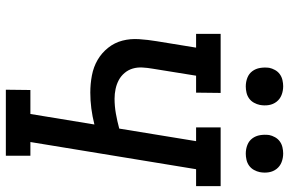

<svg xmlns="http://www.w3.org/2000/svg" viewBox="-186 -803 989 657"><g transform="rotate(90 308.5 -474.5)"><path d="M287 0 288 -84H370L406 -303Q378 -296 351 -292.5Q324 -289 297 -289Q267 -289 238 -294.5Q209 -300 185 -314Q161 -328 143.5 -350Q126 -372 119 -399Q112 -426 114 -456Q116 -486 121 -516L143 -651H96V-735H298L297 -651H239L215 -502Q212 -485 211 -467.5Q210 -450 214.5 -434.5Q219 -419 229.5 -406.5Q240 -394 254 -386.5Q268 -379 284.5 -375.5Q301 -372 318 -372Q343 -372 368.5 -376.5Q394 -381 420 -388L463 -651H416V-735H617V-651H559L466 -84H513V0ZM506 -821Q490 -821 476 -826.5Q462 -832 453.5 -843.5Q445 -855 442.5 -870Q440 -885 442 -901Q444 -911 449.5 -921Q455 -931 464 -937.5Q473 -944 484 -946.5Q495 -949 505 -949Q521 -949 535 -943.5Q549 -938 558 -926.5Q567 -915 569.5 -900Q572 -885 569 -869Q567 -859 561.5 -849Q556 -839 547 -832.5Q538 -826 527 -823.5Q516 -821 506 -821ZM276 -821Q260 -821 246 -826.5Q232 -832 223.5 -843.5Q215 -855 212.5 -870Q210 -885 212 -901Q214 -911 219.5 -921Q225 -931 234 -937.5Q243 -944 254 -946.5Q265 -949 275 -949Q291 -949 305 -943.5Q319 -938 328 -926.5Q337 -915 339.5 -900Q342 -885 339 -869Q337 -859 331.5 -849Q326 -839 317 -832.5Q308 -826 297 -823.5Q286 -821 276 -821Z"/></g></svg>

Font: Iosevka Etoile Medium
Style: Italic
Weight: 500
Italic angle: -9°
Designer: Belleve Invis
Foundry: Belleve Invis
Version: Version 22.1.2; ttfautohint (v1.8.4)